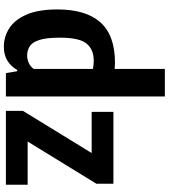

<svg xmlns="http://www.w3.org/2000/svg" viewBox="39 -887 858 976"><g transform="rotate(90 468.0 -399.0)"><path d="M217.5 10.5Q167.5 10.5 124.2 -16.8Q81 -44 54.5 -104Q28 -164 28 -262.5Q28 -407 94 -480.8Q160 -554.5 299.5 -554.5Q313.5 -554.5 330.5 -553V-808H470.5V0H351.5L342 -57.5H335.5Q319.5 -27.5 289.8 -8.5Q260 10.5 217.5 10.5ZM262.5 -108Q282 -108 300.5 -116.5Q319 -125 330.5 -141.5V-442.5Q308.5 -446.5 288.5 -446.5Q231.5 -446.5 201.5 -409.8Q171.5 -373 171.5 -275Q171.5 -206.5 183 -170.5Q194.5 -134.5 215.2 -121.2Q236 -108 262.5 -108ZM543.5 0V-86.5L758 -436H548.5V-546.5H914V-460L699.5 -110.5H919V0Z"/></g></svg>

Font: Encode Sans Condensed
Style: Bold
Weight: 700
Width: 3
Designer: Multiple Designers
Foundry: Impallari Type
Version: Version 3.000; ttfautohint (v1.8.3) -l 8 -r 50 -G 200 -x 14 